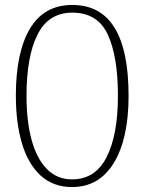

<svg xmlns="http://www.w3.org/2000/svg" viewBox="-20 -745 584 775"><path d="M271 10Q195 10 144.5 -36Q94 -82 69 -165Q44 -248 44 -359Q44 -534 101 -629.5Q158 -725 272 -725Q499 -725 499 -358Q499 -185 439.5 -87.5Q380 10 271 10ZM271 -21Q365 -21 410.5 -111Q456 -201 456 -358Q456 -517 415 -605.5Q374 -694 272 -694Q176 -694 131.5 -605.5Q87 -517 87 -358Q87 -256 107.5 -180.5Q128 -105 169 -63Q210 -21 271 -21Z"/></svg>

Font: Noto Serif ExtraCondensed ExtraLight
Style: Regular
Weight: 200
Width: 2
Designer: Monotype Design Team
Foundry: Monotype Imaging Inc.
Version: Version 2.015